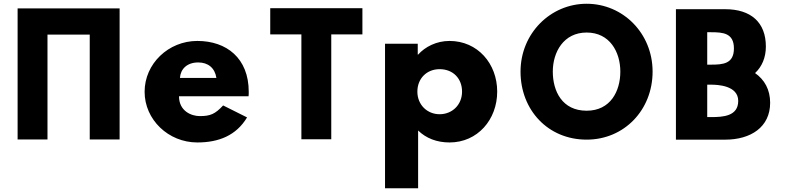

<svg xmlns="http://www.w3.org/2000/svg" viewBox="-20 -747 4205 1027"><path d="M74.2 -702.1V-0.9H234V-561.9H460V-0.9H619.8V-702.1Z M942.5 -330C945.5 -377 979.5 -413 1040.5 -413C1092.5 -413 1129.5 -384 1137.5 -330ZM1309.5 -232C1310.5 -238 1310.5 -249 1310.5 -256C1310.5 -436 1191.5 -528 1035.5 -528C880.5 -528 753.5 -406 753.5 -256C753.5 -107 880.5 15 1035.5 15C1149.5 15 1243.5 -22 1301.5 -119L1173.5 -183C1130.5 -137 1105.5 -126 1048.5 -126C1003.5 -126 937.5 -153 937.5 -232Z M1425.5 -562.9H1592.1V-1.9H1751.9V-562.9H1918.5V-703.1H1425.5Z M2451.5 -257C2451.5 -186 2398.5 -136 2331.5 -136C2265.5 -136 2212.5 -186 2212.5 -257C2212.5 -327 2262.5 -377 2331.5 -377C2403.5 -377 2451.5 -327 2451.5 -257ZM2639.5 -257C2639.5 -407 2534.5 -528 2384.5 -528C2314.5 -528 2254.5 -497 2216.5 -455H2214.5V-513H2039.5V260H2216.5V-49C2258.5 -8 2315.5 15 2384.5 15C2534.5 15 2639.5 -107 2639.5 -257Z M2936.9 -363.9C2936.9 -468.5 2994.7 -573 3117.9 -573C3242 -573 3298.1 -468.5 3298.1 -363.9C3298.1 -259.4 3245.4 -154.8 3117.9 -154.8C2987 -154.8 2936.9 -259.4 2936.9 -363.9ZM2764.3 -363.9C2764.3 -159.1 2910.5 -0.1 3117.9 -0.1C3319.4 -0.1 3470.7 -159.1 3470.7 -363.9C3470.7 -568.8 3312.6 -726.9 3117.9 -726.9C2925 -726.9 2764.3 -568.8 2764.3 -363.9Z M3762.9 -401.2V-574.6H3783.3C3847.1 -574.6 3905.7 -570.3 3905.7 -487.9C3905.7 -405.5 3847.1 -401.2 3783.3 -401.2ZM3762.9 -294.1H3783.3C3818.2 -294.1 3928.7 -289.8 3928.7 -207.4C3928.7 -125 3847.1 -120.7 3783.3 -120.7H3762.9ZM4018.8 -356.1C4055.3 -390.1 4076.6 -438.6 4076.6 -498.1C4076.6 -628.1 3995.8 -697.8 3859 -697.8H3595.5V0H3859C3995.8 0 4099.5 -67.1 4099.5 -197.2C4099.5 -267.8 4068.9 -321.3 4018.8 -356.1Z"/></svg>

Font: Sztylet
Style: Bd
Weight: 700
Foundry: Cannot Into Space Fonts, PlusOne Fonts
Version: Version 0.12